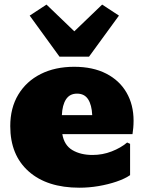

<svg xmlns="http://www.w3.org/2000/svg" viewBox="-20 -831 644 859"><path d="M335.4 8.8Q190.4 8.8 108.2 -64.2Q25.9 -137.2 25.9 -266.6Q25.9 -348.1 61.8 -407.7Q97.7 -467.3 162.1 -499.8Q226.6 -532.2 312 -532.2Q395.5 -532.2 455.1 -501.7Q514.6 -471.2 546.1 -416.7Q577.6 -362.3 577.6 -291Q577.6 -274.4 576.2 -259Q574.7 -243.7 572.8 -231H258.8Q267.1 -181.2 304 -159.4Q340.8 -137.7 394 -137.7Q439 -137.7 479.7 -153.6Q520.5 -169.4 548.8 -193.4L562 -187.5V-47.4Q538.6 -31.2 501.5 -18.6Q464.4 -5.9 421.1 1.5Q377.9 8.8 335.4 8.8ZM324.7 -412.1Q292 -412.1 275.4 -386.7Q258.8 -361.3 256.8 -315.9H392.6Q390.6 -361.3 374.3 -386.7Q357.9 -412.1 324.7 -412.1ZM246.1 -577.6 112.8 -761.2 188 -810.5 312.5 -690.9 437 -810.5 512.2 -761.2 378.4 -577.6Z"/></svg>

Font: Bevan
Style: Regular
Weight: 400
Designer: Vernon Adams
Foundry: Vernon Adams
Version: Version 2.100; ttfautohint (v1.8.3)